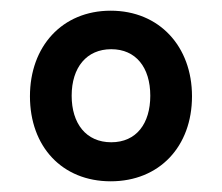

<svg xmlns="http://www.w3.org/2000/svg" viewBox="-20 -750 416 359"><path d="M187 -411C278 -411 339 -476 339 -570C339 -663 278 -730 187 -730C96 -730 36 -663 36 -570C36 -476 96 -411 187 -411ZM188 -484C141 -484 114 -519 114 -571C114 -624 142 -658 188 -658C234 -658 261 -624 261 -571C261 -519 235 -484 188 -484Z"/></svg>

Font: Noto Serif Georgian SemiCondensed Black
Style: Regular
Weight: 900
Width: 4
Designer: Monotype Design Team, Akaki Razmadze
Foundry: Google LLC
Version: Version 2.003